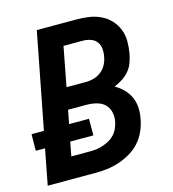

<svg xmlns="http://www.w3.org/2000/svg" viewBox="-106 -755 758 840"><g transform="rotate(-15 273.0 -335.0)"><path d="M7 0 38 -161H-4L-3 -236H53L137 -670H320Q349 -670 376.5 -665.5Q404 -661 428 -649Q452 -637 469.5 -618Q487 -599 497 -574Q507 -549 507 -520.5Q507 -492 502 -464Q498 -444 491 -425Q484 -406 470.5 -390Q457 -374 439 -362.5Q421 -351 402 -343Q424 -331 441 -313.5Q458 -296 468 -273.5Q478 -251 479 -225Q480 -199 474 -172Q469 -146 457 -120Q445 -94 425.5 -73Q406 -52 380.5 -37.5Q355 -23 328.5 -14.5Q302 -6 275.5 -3Q249 0 222 0ZM198 -395H285Q303 -395 320.5 -399.5Q338 -404 354 -416Q370 -428 379 -445Q388 -462 391 -479Q395 -498 393.5 -516Q392 -534 382 -547.5Q372 -561 355 -567Q338 -573 320 -573H232ZM140 -97H222Q237 -97 251.5 -98.5Q266 -100 281.5 -105Q297 -110 311 -117.5Q325 -125 336.5 -137Q348 -149 354.5 -163.5Q361 -178 364 -192Q369 -215 364 -237Q359 -259 344 -273Q329 -287 307 -292.5Q285 -298 262 -298H179L167 -236H257V-161H152Z"/></g></svg>

Font: Lode
Style: Bold Italic
Weight: 700
Italic angle: -11°
Monospace: yes
Designer: Belleve Invis
Foundry: Belleve Invis
Version: Version 29.2.0; ttfautohint (v1.8.3)